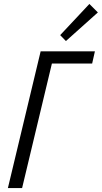

<svg xmlns="http://www.w3.org/2000/svg" viewBox="-20 -953 516 973"><path d="M20 0 186 -693H461L447 -631H243L92 0ZM314 -745 285 -775 433 -933 476 -890Z"/></svg>

Font: Ubuntu Sans Condensed
Style: Italic
Weight: 400
Width: 3
Italic angle: -13.5°
Designer: Dalton Maag Ltd
Foundry: Dalton Maag Ltd
Version: Version 1.006; ttfautohint (v1.8.4.7-5d5b)